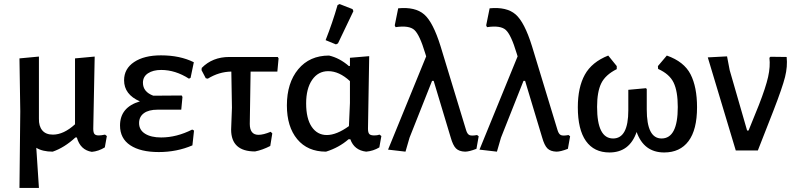

<svg xmlns="http://www.w3.org/2000/svg" viewBox="-20 -742 3924 947"><path d="M76 185 80 -193 76 -454 172 -463V-157Q171 -120 188.5 -99Q206 -78 241 -78Q294 -78 350 -129V-454L447 -463L440 -107Q440 -88 446 -81Q452 -74 467 -74Q479 -74 498 -78L507 -71L497 -15Q466 4 433 7Q376 -2 359 -64H352Q298 -14 240 6Q190 6 159 -13L172 185Z M763 8Q673 8 622.5 -25.5Q572 -59 572 -123Q572 -213 670 -242Q592 -276 592 -346Q592 -403 641.5 -436Q691 -469 774 -469Q868 -469 936 -435L920 -358L912 -354Q845 -397 775 -397Q735 -397 710 -380.5Q685 -364 685 -334Q685 -289 736 -270L876 -271L880 -264L874 -201H757Q713 -201 689.5 -183.5Q666 -166 666 -135Q666 -101 695.5 -82.5Q725 -64 775 -64Q851 -64 928 -103L937 -98L929 -25Q852 8 763 8Z M1238 5Q1120 5 1120 -103L1124 -211L1121 -389Q1060 -388 1005 -354L995 -356L974 -396L975 -407Q1028 -461 1111 -461H1350L1354 -454L1348 -389H1216L1212 -131Q1212 -77 1255 -77Q1279 -77 1315 -92L1323 -84L1313 -22Q1274 -2 1238 5Z M1645 -717 1655 -722 1719 -697 1723 -687Q1693 -625 1647 -528L1637 -523L1586 -544Q1620 -630 1645 -717ZM1588 6Q1497 6 1446 -55.5Q1395 -117 1395 -222Q1395 -333 1451 -400.5Q1507 -468 1603 -468Q1655 -456 1701 -416L1706 -417V-457L1801 -465L1795 -107Q1795 -88 1801.5 -81Q1808 -74 1826 -74Q1841 -74 1852 -78L1861 -71L1851 -15Q1821 3 1786 6Q1727 -1 1708 -55H1699Q1652 -14 1588 6ZM1490 -232Q1490 -157 1517.5 -116.5Q1545 -76 1592 -76Q1640 -76 1701 -120L1706 -234V-342Q1653 -391 1599 -391Q1549 -391 1519.5 -348Q1490 -305 1490 -232Z M1980 6 1894 -4 2082 -464 2077 -480Q2050 -570 2024 -594Q1998 -618 1931 -608L1927 -617L1944 -701Q2028 -709 2072 -671Q2116 -633 2153 -514L2279 -100Q2285 -80 2296 -75.5Q2307 -71 2333 -76L2341 -70L2330 -8Q2294 6 2274 6Q2244 5 2229 -10Q2214 -25 2203 -64L2119 -343H2111L2000 -63Z M2431 6 2345 -4 2533 -464 2528 -480Q2501 -570 2475 -594Q2449 -618 2382 -608L2378 -617L2395 -701Q2479 -709 2523 -671Q2567 -633 2604 -514L2730 -100Q2736 -80 2747 -75.5Q2758 -71 2784 -76L2792 -70L2781 -8Q2745 6 2725 6Q2695 5 2680 -10Q2665 -25 2654 -64L2570 -343H2562L2451 -63Z M2986 10Q2910 10 2870 -46.5Q2830 -103 2830 -213Q2830 -311 2864.5 -373.5Q2899 -436 2980 -468L3022 -416V-401Q2966 -373 2945.5 -331Q2925 -289 2925 -215Q2925 -59 3004 -59Q3079 -59 3079 -198V-299L3166 -307L3170 -303V-202Q3170 -59 3243 -59Q3323 -59 3323 -214Q3323 -292 3302.5 -334.5Q3282 -377 3226 -402L3225 -416L3269 -468Q3354 -438 3386 -375.5Q3418 -313 3418 -213Q3418 -102 3376 -46Q3334 10 3256 10Q3156 10 3120 -91Q3085 10 2986 10Z M3860 -461Q3865 -414 3852 -362Q3839 -310 3794 -194L3718 0H3609L3471 -459L3566 -464L3579 -396L3665 -98H3672L3723 -224Q3757 -311 3768.5 -362.5Q3780 -414 3775 -457L3780 -462Z"/></svg>

Font: Alegreya Sans Medium
Style: Regular
Weight: 500
Designer: Juan Pablo del Peral
Foundry: Huerta Tipografica
Version: Version 2.007